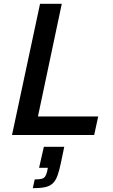

<svg xmlns="http://www.w3.org/2000/svg" viewBox="-20 -708 591 1007"><path d="M43 0 190 -688H304L179 -97H495L474 0ZM152 279 162 233Q185 233 197.5 230Q210 227 216.5 218Q223 209 227 192L231 172H185L210 62H317L299 148Q291 187 281.5 213Q272 239 257 253.5Q242 268 217 273.5Q192 279 152 279Z"/></svg>

Font: Saira Thin Medium
Style: Italic
Weight: 500
Italic angle: -12°
Version: Version 1.101